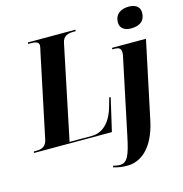

<svg xmlns="http://www.w3.org/2000/svg" viewBox="-177 -897 1207 1265"><g transform="rotate(-15 426.0 -265.0)"><path d="M793 -627C856 -627 890 -655 890 -710C890 -754 854 -770 814 -770C766 -770 719 -748 719 -687C719 -646 752 -627 793 -627ZM-38 0H494L546 -225H536L520 -168C497 -84 447 -10 359 -10H208L341 -649C350 -696 384 -704 422 -704H435L437 -714H113L110 -704H124C159 -704 184 -700 184 -674C184 -666 181 -653 177 -637L57 -67C47 -17 14 -10 -20 -10H-35ZM537 240C630 240 720 169 758 -7L870 -536H639L637 -526H647C686 -526 697 -516 697 -488C697 -473 692 -454 687 -431L586 49C559 180 540 223 488 223C475 223 453 219 444 216L441 226C474 236 498 240 537 240Z"/></g></svg>

Font: Noto Serif Display Condensed ExtraBold
Style: Italic
Weight: 800
Width: 3
Italic angle: -12°
Designer: Monotype Design Team
Foundry: Monotype Imaging Inc.
Version: Version 2.009